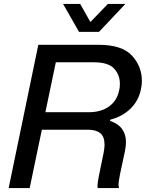

<svg xmlns="http://www.w3.org/2000/svg" viewBox="-20 -957 742 977"><path d="M175 -729H482Q601 -729 651.5 -674Q702 -619 702 -545Q702 -524 697 -502Q685 -444 644 -404Q603 -364 541 -348L540 -342Q621 -315 621 -233Q621 -216 616 -189L591 -72Q583 -30 583 -19Q583 -9 586 0H477Q476 -4 476 -12Q476 -26 485 -71L507 -178Q512 -205 512 -220Q512 -262 490 -279.5Q468 -297 427 -297H193L131 0H24ZM431 -386Q494 -386 534.5 -415Q575 -444 586 -496Q590 -509 590 -531Q590 -576 560.5 -608Q531 -640 458 -640H264L211 -386ZM301 -937H388L440 -845L529 -937H618L484 -795H382Z"/></svg>

Font: Mona Sans Medium
Style: Italic
Weight: 500
Italic angle: -11.7°
Designer: Deni Anggara
Foundry: GitHub
Version: Version 2.000